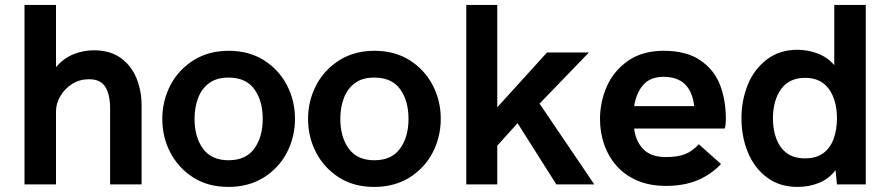

<svg xmlns="http://www.w3.org/2000/svg" viewBox="-20 -726 3501 756"><path d="M537.5 0H413.5V-299Q413.5 -353 395 -383.5Q376.5 -414 330.5 -414Q293.5 -414 264.2 -395.5Q235 -377 217.8 -348Q200.5 -319 200.5 -287.5V0H76.5V-706.5H200.5V-461.5Q230.5 -497 269.8 -512.5Q309 -528 348.5 -528Q414 -528 455.8 -497.5Q497.5 -467 517.5 -417.8Q537.5 -368.5 537.5 -312Z M880 10Q799 10 740.8 -27.2Q682.5 -64.5 650.8 -125.2Q619 -186 619 -258Q619 -328 650.5 -389.5Q682 -451 744 -490Q803 -526 880 -526Q960.5 -526 1019.2 -488.8Q1078 -451.5 1109.8 -390.5Q1141.5 -329.5 1141.5 -258Q1141.5 -187.5 1110 -126Q1078.5 -64.5 1017 -26Q957 10 880 10ZM880 -95Q948 -95 981.2 -140.8Q1014.5 -186.5 1014.5 -258Q1014.5 -329 981.5 -374.8Q948.5 -420.5 880 -420.5Q833 -420.5 803.5 -398.8Q774 -377 760 -340Q746 -303 746 -258Q746 -186.5 779.2 -140.8Q812.5 -95 880 -95Z M1454 10Q1373 10 1314.8 -27.2Q1256.5 -64.5 1224.8 -125.2Q1193 -186 1193 -258Q1193 -328 1224.5 -389.5Q1256 -451 1318 -490Q1377 -526 1454 -526Q1534.5 -526 1593.2 -488.8Q1652 -451.5 1683.8 -390.5Q1715.5 -329.5 1715.5 -258Q1715.5 -187.5 1684 -126Q1652.5 -64.5 1591 -26Q1531 10 1454 10ZM1454 -95Q1522 -95 1555.2 -140.8Q1588.5 -186.5 1588.5 -258Q1588.5 -329 1555.5 -374.8Q1522.5 -420.5 1454 -420.5Q1407 -420.5 1377.5 -398.8Q1348 -377 1334 -340Q1320 -303 1320 -258Q1320 -186.5 1353.2 -140.8Q1386.5 -95 1454 -95Z M2320 0H2170.5L2018 -241L1938 -152.5V0H1816V-706.5H1938V-303.5L2134 -519.5H2299L2104.5 -318Z M2602.5 6Q2538 6 2489.2 -15Q2440.5 -36 2408 -72.8Q2375.5 -109.5 2359 -157Q2342.5 -204.5 2342.5 -257Q2342.5 -324.5 2369.5 -386Q2396.5 -447.5 2455.5 -488.5Q2512 -526 2593 -526Q2682.5 -526 2737.2 -488.8Q2792 -451.5 2815 -391.8Q2838 -332 2838 -259Q2838 -232.5 2833.5 -220H2477Q2483 -169 2513.5 -138.2Q2544 -107.5 2601.5 -107.5Q2648 -107.5 2677.2 -119Q2706.5 -130.5 2731.5 -158L2819 -80Q2777 -36.5 2724 -15.2Q2671 6 2602.5 6ZM2713.5 -308Q2700 -423.5 2593 -423.5Q2540.5 -423.5 2512.8 -391.8Q2485 -360 2477 -308Z M3121.5 10Q3049 10 2999.5 -27.5Q2950 -65 2924.8 -126.2Q2899.5 -187.5 2899.5 -260Q2899.5 -330 2924.2 -391.8Q2949 -453.5 3001 -493Q3051 -530 3119.5 -530Q3160.5 -530 3199.2 -515.5Q3238 -501 3265 -469.5V-706.5H3389V0H3275.5L3270 -56Q3243 -21 3203.8 -5.5Q3164.5 10 3121.5 10ZM3150 -102.5Q3194 -102.5 3221.5 -122.8Q3249 -143 3262.2 -178.8Q3275.5 -214.5 3275.5 -260Q3275.5 -331.5 3243.8 -375.5Q3212 -419.5 3150 -419.5Q3087.5 -419.5 3055.5 -375Q3023.5 -330.5 3023.5 -260Q3023.5 -214.5 3037 -179Q3050.5 -143.5 3078.2 -123Q3106 -102.5 3150 -102.5Z"/></svg>

Font: Acari Sans
Style: Bold
Weight: 700
Designer: Alfredo Marco Pradil and Stefan Peev (font) & Cristiano Sobral (main changes)
Foundry: Alfredo Marco Pradil and Stefan Peev (font) & Cristiano Sobral (main changes)
Version: Version 1.063; ttfautohint (v1.8.3)